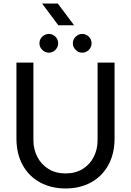

<svg xmlns="http://www.w3.org/2000/svg" viewBox="-20 -1054 741 1086"><path d="M351 12Q270 12 207 -22Q144 -56 108.5 -120Q73 -184 73 -271V-700H169V-261Q169 -210 191 -167Q213 -124 254 -98.5Q295 -73 351 -73Q407 -73 448 -98.5Q489 -124 510.5 -167Q532 -210 532 -261V-700H628V-271Q628 -184 592.5 -120Q557 -56 494.5 -22Q432 12 351 12ZM445 -756Q424 -756 408 -772Q392 -788 392 -809Q392 -831 408 -846.5Q424 -862 445 -862Q467 -862 482.5 -846.5Q498 -831 498 -809Q498 -788 482.5 -772Q467 -756 445 -756ZM256 -756Q235 -756 219 -772Q203 -788 203 -809Q203 -831 219 -846.5Q235 -862 256 -862Q278 -862 293.5 -846.5Q309 -831 309 -809Q309 -788 293.5 -772Q278 -756 256 -756ZM310 -911 218 -1034H307L399 -911Z"/></svg>

Font: MuseoModerno Thin
Style: Regular
Weight: 400
Version: Version 1.003